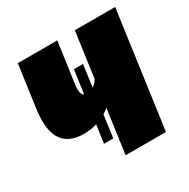

<svg xmlns="http://www.w3.org/2000/svg" viewBox="-127 -651 755 767"><g transform="rotate(-30 250.0 -267.0)"><path d="M500 -534 426 0H240L268 -202Q261 -196 245 -186L231 -83H188L200 -166Q172 -157 140 -157Q20 -157 20 -286Q20 -308 23 -333L51 -534H233L206 -341Q205 -335 205 -325Q205 -300 218 -293L233 -401H275L261 -299Q274 -308 285 -325L314 -534Z"/></g></svg>

Font: Fira Sans Condensed Black
Style: Italic
Weight: 900
Width: 3
Italic angle: -8°
Designer: Carrois Corporate & Edenspiekermann AG
Foundry: Carrois Corporate GbR & Edenspiekermann AG
Version: Version 4.203